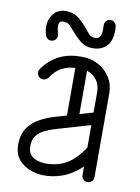

<svg xmlns="http://www.w3.org/2000/svg" viewBox="-80 -745 588 805"><g transform="rotate(10 213.5 -342.5)"><path d="M373.8 -25.1Q373.8 -14.4 366.2 -7Q358.6 0.4 348.2 0.4Q337.5 0.4 330.1 -7Q322.8 -14.4 322.8 -25.1V-377.1Q322.8 -415.8 299.2 -439.1Q275.6 -462.5 237.2 -462.5H226.2Q186.8 -462.5 159.2 -448Q131.6 -433.5 111 -401.6Q103.1 -391.6 89.9 -391.6Q79.1 -391.6 71.8 -399.3Q64.4 -407 64.4 -417.1Q64.4 -426.1 69.1 -431.6Q96.8 -471.8 136.8 -492.3Q176.8 -512.9 226.2 -512.9H237.2Q274.6 -512.9 305.4 -496Q336.2 -479.1 355 -449.5Q373.8 -419.9 373.8 -382ZM327.1 -148.6Q330.8 -153.2 335.9 -156.1Q341.1 -159 348.2 -159Q358.6 -159 364.8 -151.6Q370.9 -144.2 370.9 -134.1Q370.9 -129.5 370.9 -125.9Q370.9 -122.2 369 -119Q326.6 -55 275.1 -25.3Q223.6 4.4 162.4 4.4Q162.4 4.4 161.6 4.4Q160.8 4.4 160.8 4.4Q138 4.4 108.6 -5.2Q79.1 -14.8 57.1 -38.6Q35 -62.4 35 -104.6Q35 -105 35 -106Q35 -107 35 -107.6Q35.4 -148.9 54.6 -176.2Q73.8 -203.6 103.2 -219.6Q132.8 -235.6 163 -244.4L341.1 -296.8Q343.2 -297.1 344.7 -297.3Q346.1 -297.5 348.2 -297.5Q358 -297.5 365.9 -290.1Q373.8 -282.8 373.8 -272Q373.8 -264 368.2 -257.2Q362.6 -250.4 354.4 -247.2L176.5 -195.1Q151.9 -187.9 131.3 -177.6Q110.8 -167.4 98.4 -150.8Q86 -134.1 86 -107.6Q86 -107 86 -106Q86 -105 86 -105Q86 -81 98.6 -68.3Q111.2 -55.6 129 -50.8Q146.8 -46 160.8 -46Q160.8 -46 161.6 -46Q162.4 -46 162.4 -46Q213.2 -46 252.1 -69.1Q290.9 -92.2 327.1 -148.6ZM265.5 -244.5Q265.5 -234.1 258.1 -226.9Q250.8 -219.6 240.6 -219.6Q229.9 -219.6 222.5 -226.9Q215.1 -234.1 215.1 -244.5V-486Q215.1 -496.8 222.5 -503.8Q229.9 -510.9 240.6 -510.9Q250.8 -510.9 258.1 -503.8Q265.5 -496.8 265.5 -486ZM301 -659.8Q301 -670.5 308.4 -678.4Q315.8 -686.2 326.5 -686.2Q335.9 -686.2 343.2 -679.4Q350.6 -672.6 351.4 -663.2Q352 -658.2 352.2 -653.8Q352.4 -649.2 352.4 -645.2Q352.4 -600.4 330.3 -578.4Q308.2 -556.4 272 -556.4Q241.2 -556.4 221.8 -571.8Q202.2 -587.1 185.9 -606Q172.9 -621.6 161.8 -633.2Q150.6 -644.8 133.5 -644.8Q122.1 -644.8 117.5 -639.9Q112.9 -635.1 112.9 -621.1Q112.9 -615.2 114.6 -607.6Q116.2 -600 118.6 -590.5Q119 -589 119.4 -586.9Q119.8 -584.8 119.8 -582.9Q119.8 -571.5 112.4 -564.4Q105 -557.4 94.9 -557.4Q86 -557.4 79.5 -562.4Q73 -567.4 70.5 -574.6Q67.8 -584.4 66.1 -593.5Q64.4 -602.6 64.4 -611.4Q64.4 -644.6 83.4 -667.4Q102.5 -690.2 135 -690.2Q167.1 -690.2 187.1 -674.9Q207.1 -659.5 223.5 -640.2Q236.5 -624.4 246.8 -612.5Q257 -600.6 273.5 -600.6Q289.6 -600.6 295.4 -610.9Q301.1 -621.1 301.4 -634.8Q301.6 -648.4 301 -659.8Z"/></g></svg>

Font: Libertine-Super Thin
Style: Regular
Weight: 100
Designer: Bastien Sozeau
Foundry: NBR — Bastien Sozeau
Version: Version 2.003;gftools[0.9.33]